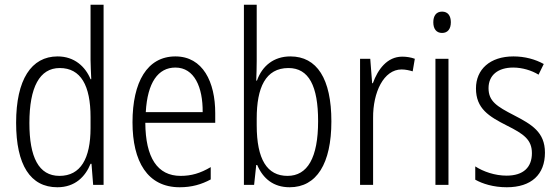

<svg xmlns="http://www.w3.org/2000/svg" viewBox="-20 -780 2355 810"><path d="M222 10C297 10 340 -35 362 -89H366L373 0H417V-760H362V-527C362 -503 364 -475 365 -446H362C340 -499 294 -542 223 -542C112 -542 48 -444 48 -262C48 -84 108 10 222 10ZM231 -38C143 -38 104 -117 104 -261C104 -412 147 -493 232 -493C321 -493 362 -419 362 -286V-240C362 -111 320 -38 231 -38Z M720 -542C601 -542 539 -434 539 -264C539 -99 602 10 738 10C789 10 830 -2 869 -23V-75C825 -49 787 -38 742 -38C644 -38 594 -115 593 -262H888V-303C888 -434 836 -542 720 -542ZM720 -495C800 -495 836 -412 835 -307H595C602 -432 647 -495 720 -495Z M1063 -523V-760H1009V0H1052L1061 -84H1065C1090 -26 1134 10 1202 10C1316 10 1378 -90 1378 -268C1378 -448 1317 -542 1205 -542C1135 -542 1086 -502 1064 -440H1061C1062 -465 1063 -497 1063 -523ZM1197 -493C1283 -493 1322 -417 1322 -269C1322 -114 1277 -38 1193 -38C1107 -38 1063 -107 1063 -252V-280C1063 -410 1100 -493 1197 -493Z M1677 -541C1613 -541 1574 -487 1553 -429H1550L1542 -532H1499V0H1554V-282C1553 -391 1599 -487 1674 -487C1691 -487 1708 -483 1721 -479L1730 -532C1714 -538 1695 -541 1677 -541Z M1845 -731C1820 -731 1808 -713 1808 -686C1808 -658 1821 -641 1845 -641C1869 -641 1882 -658 1882 -686C1882 -713 1870 -731 1845 -731ZM1872 -532H1817V0H1872Z M2279 -136C2279 -223 2223 -255 2148 -294C2076 -331 2041 -353 2041 -408C2041 -463 2081 -495 2145 -495C2183 -495 2223 -483 2252 -465L2274 -510C2238 -530 2194 -542 2146 -542C2047 -542 1988 -487 1988 -407C1988 -322 2042 -289 2119 -250C2189 -215 2224 -191 2224 -134C2224 -75 2189 -39 2117 -39C2068 -39 2019 -56 1985 -78V-22C2015 -5 2061 10 2118 10C2222 10 2279 -44 2279 -136Z"/></svg>

Font: Noto Sans Hebrew Condensed Light
Style: Regular
Weight: 300
Width: 3
Designer: Monotype Design Team
Foundry: Monotype Imaging Inc.
Version: Version 2.004